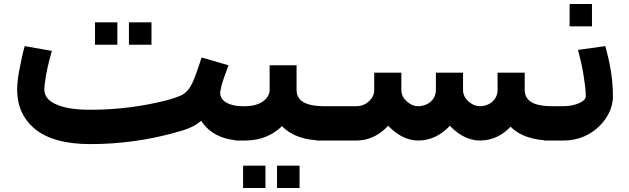

<svg xmlns="http://www.w3.org/2000/svg" viewBox="-20 -704 3150 962"><path d="M1193 0V-172C1172 -172 1155 -175 1141 -179C1112 -187 1083 -205 1083 -239C1083 -241 1084 -244 1084 -247C1084 -250 1086 -255 1087 -261C1090 -281 1097 -299 1105 -322L1125 -377L990 -416L978 -379C957 -322 940 -248 885 -225C864 -216 837 -207 805 -199C697 -172 570 -154 434 -154C361 -154 300 -162 255 -184C226 -198 202 -220 202 -256C202 -266 204 -280 206 -296C212 -347 227 -403 240 -449L104 -473C94 -441 86 -400 79 -364C72 -331 66 -292 66 -256C66 -168 99 -106 150 -62C214 -7 310 18 434 18C585 18 726 -4 844 -36C907 -53 949 -65 988 -99C1026 -39 1095 0 1193 0ZM568 -480V-592H456V-480ZM739 -480V-592H626V-480Z M1393 -72C1438 -25 1506 0 1599 0V-172C1533 -172 1466 -189 1466 -252V-377H1331V-252C1331 -240 1327 -230 1321 -220C1303 -190 1260 -172 1211 -172H1159V0H1211C1291 0 1351 -31 1393 -72ZM1310 238V126H1198V238ZM1481 238V126H1368V238Z M1925 -74C1959 -37 2012 0 2075 0C2146 0 2198 -35 2234 -74C2268 -37 2321 0 2384 0C2453 0 2502 -31 2538 -69C2583 -24 2652 0 2742 0V-172C2675 -172 2609 -188 2609 -253V-340H2473V-253C2473 -205 2433 -172 2384 -172C2359 -172 2341 -184 2327 -196C2313 -209 2300 -227 2300 -253V-340H2164V-253C2164 -205 2124 -172 2075 -172C2050 -172 2032 -184 2018 -196C2004 -209 1991 -227 1991 -253V-340H1855V-253C1855 -228 1844 -212 1830 -198C1815 -183 1794 -172 1766 -172H1565V0H1766C1837 0 1889 -35 1925 -74Z M3013 -473 2876 -454C2887 -412 2899 -364 2905 -319C2910 -287 2915 -254 2915 -222C2915 -205 2899 -196 2885 -189C2865 -179 2836 -172 2805 -172H2707V0H2805C2884 0 2944 -33 2984 -73C3018 -107 3051 -157 3051 -222C3051 -315 3034 -396 3013 -473ZM2946 -572V-684H2834V-572Z"/></svg>

Font: Iranian Sans Web
Style: Bold
Weight: 700
Designer: Hooman Mehr, Hadi Navid in Neviseh Pardaz Co. Ltd. (http://nevisa.com)
Foundry: http://font-store.ir
Version: 5.0.2 build 3/9/1393